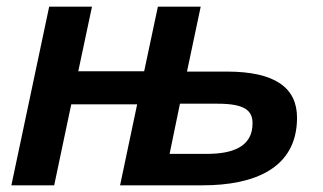

<svg xmlns="http://www.w3.org/2000/svg" viewBox="-20 -554 967 574"><path d="M14 0H142L193 -242H390L339 0H586C739 0 868 -50 868 -202C868 -292 802 -340 658 -340H539L580 -534H452L411 -341H214L255 -534H127ZM487 -94 518 -244H630C713 -244 735 -223 735 -185C735 -115 675 -94 599 -94Z"/></svg>

Font: Geist SemiBold
Style: Italic
Weight: 600
Italic angle: -12°
Designer: Basement.studio, Andrés Briganti, Mateo Zaragoza
Foundry: Basement.studio, Vercel, Andrés Briganti, Guido Ferreyra, Mateo Zaragoza
Version: Version 1.500